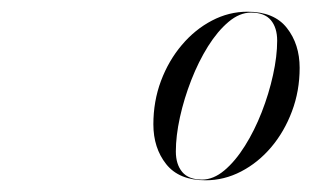

<svg xmlns="http://www.w3.org/2000/svg" viewBox="-20 -783 532 328"><path d="M331.1 -475Q285.8 -475 263.9 -502.6Q242 -530.2 242 -570.7Q242 -610 255 -644.8Q268.1 -679.6 290.6 -706.1Q313.1 -732.7 342 -747.8Q371 -763 402.8 -763Q448.4 -763 470.1 -735.2Q491.9 -707.5 491.9 -667Q491.9 -627.7 478.8 -592.9Q465.8 -558.1 443.3 -531.5Q420.8 -505 391.8 -490Q362.9 -475 331.1 -475ZM325.1 -476.2Q344.6 -476.2 363.3 -491.9Q382.1 -507.7 398.4 -533.8Q414.8 -559.9 427.1 -591.4Q439.4 -622.9 446.4 -654.8Q453.5 -686.8 453.5 -713.5Q453.5 -735.7 442.7 -748.6Q431.9 -761.5 408.8 -761.5Q389.3 -761.5 370.5 -745.7Q351.8 -730 335.4 -703.9Q319.1 -677.8 306.8 -646.3Q294.5 -614.8 287.4 -582.8Q280.4 -550.9 280.4 -524.2Q280.4 -502.3 291.3 -489.2Q302.3 -476.2 325.1 -476.2Z"/></svg>

Font: Bodoni* 96pt
Style: Italic
Weight: 400
Italic angle: -13°
Version: Version 2.3